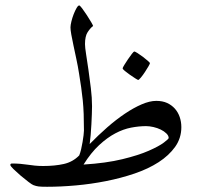

<svg xmlns="http://www.w3.org/2000/svg" viewBox="-20 -699 744 717"><path d="M657.2 -224.1Q657.2 -183.1 634 -150.6Q610.8 -118.2 572.3 -93.3Q533.7 -68.4 482.7 -51Q431.6 -33.7 376 -22.7Q320.3 -11.7 263.7 -6.6Q207 -1.5 155.8 -1.5Q133.3 -1.5 124 -2.7Q114.7 -3.9 104.5 -7.8Q100.1 -9.3 86.2 -19.8Q72.3 -30.3 57.1 -43.2Q42 -56.2 30.3 -67.6Q18.6 -79.1 18.6 -83Q18.6 -88.4 24.9 -88.4Q41.5 -88.4 55.7 -87.2Q69.8 -85.9 83 -84Q96.2 -82 109.9 -80.6Q123.5 -79.1 141.1 -79.1Q185.1 -79.1 218.5 -86.7Q252 -94.2 275.9 -118.7Q279.8 -128.4 283 -141.8Q286.1 -155.3 288.3 -168.5Q290.5 -181.6 292 -193.4Q293.5 -205.1 293.5 -211.4Q293.5 -245.6 292.5 -272.7Q291.5 -299.8 289.1 -324.2Q286.6 -348.6 283.2 -372.6Q279.8 -396.5 275.4 -423.3Q271 -451.7 265.1 -478.8Q259.3 -505.9 254.4 -529.1Q249.5 -552.2 246.3 -569.8Q243.2 -587.4 243.2 -596.7Q243.2 -605 246.6 -618.9Q250 -632.8 255.1 -646Q260.3 -659.2 265.9 -668.9Q271.5 -678.7 275.9 -678.7Q278.3 -678.7 286.9 -667.5Q295.4 -656.2 304.4 -642.3Q313.5 -628.4 320.6 -616.2Q327.6 -604 327.6 -602.1Q317.4 -594.2 307.4 -579.1Q297.4 -564 297.4 -534.2Q297.4 -522.5 301.5 -496.6Q305.7 -470.7 310.3 -438Q314.9 -405.3 319.3 -369.6Q323.7 -334 323.7 -302.2Q323.7 -290.5 323 -272.5Q322.3 -254.4 321.3 -234.6Q320.3 -214.8 318.6 -195.1Q316.9 -175.3 314.9 -161.1Q346.7 -193.8 380.1 -223.1Q413.6 -252.4 446.3 -274.4Q479 -296.4 509 -309.3Q539.1 -322.3 563.5 -322.3Q586.9 -322.3 604 -314.5Q621.1 -306.6 633.1 -293.2Q645 -279.8 651.1 -262Q657.2 -244.1 657.2 -224.1ZM609.9 -183.6Q609.9 -192.4 601.3 -200.7Q592.8 -209 580.3 -215.1Q567.9 -221.2 553 -224.6Q538.1 -228 525.4 -228Q499 -228 469.7 -222.4Q440.4 -216.8 410.4 -200.9Q380.4 -185.1 350.1 -157Q319.8 -128.9 292 -84.5Q376.5 -89.8 436.8 -104.5Q497.1 -119.1 535.4 -136Q573.7 -152.8 591.8 -166.5Q609.9 -180.2 609.9 -183.6ZM540 -463.4Q540 -460.9 534.2 -450.9Q528.3 -440.9 521 -429.7Q513.7 -418.5 506.1 -409.4Q498.5 -400.4 496.1 -400.4Q494.6 -400.4 485.4 -406.2Q476.1 -412.1 465.6 -419.4Q455.1 -426.8 446.5 -433.8Q438 -440.9 438 -443.8Q438 -446.3 444.1 -456.3Q450.2 -466.3 457.8 -477.5Q465.3 -488.8 472.4 -497.8Q479.5 -506.8 481.4 -506.8Q483.9 -506.8 493.7 -500.7Q503.4 -494.6 513.7 -486.8Q523.9 -479 532 -471.9Q540 -464.8 540 -463.4Z"/></svg>

Font: Accordance
Style: Regular
Weight: 400
Version: Version 1.1 (build May 11, 2018) Miklal Software Solutions, 